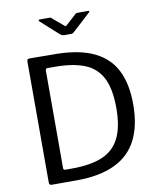

<svg xmlns="http://www.w3.org/2000/svg" viewBox="-101 -1033 923 1111"><g transform="rotate(-10 361.0 -477.0)"><path d="M111 0Q97 0 97 -16V-728Q97 -735 100.5 -738.5Q104 -742 112 -742Q129 -742 149 -742Q169 -742 190.5 -741.5Q212 -741 232 -741Q252 -741 268 -741Q407 -739 492.5 -697Q578 -655 617.5 -575Q657 -495 657 -377Q657 -252 614 -168Q571 -84 482 -42Q393 0 258 0ZM205 -72H243Q354 -72 423 -101.5Q492 -131 524.5 -197Q557 -263 557 -372Q557 -486 523.5 -550.5Q490 -615 421.5 -642Q353 -669 248 -669H203Q193 -669 193 -655V-83Q193 -72 205 -72ZM416 -947Q420 -952 424.5 -953Q429 -954 434 -954H493Q508 -954 494 -942L393 -849Q389 -846 385 -843Q381 -840 373 -840H334Q325 -840 320 -843Q315 -846 309 -850L207 -942Q202 -947 202.5 -950.5Q203 -954 209 -954H263Q270 -954 273 -953.5Q276 -953 281 -947L339 -898Q348 -889 351 -889.5Q354 -890 362 -898Z"/></g></svg>

Font: Libre Franklin
Style: Regular
Weight: 400
Designer: Pablo Impallari, Rodrigo Fuenzalida, Nhung Nguyen
Foundry: Impallari Type
Version: Version 3.000